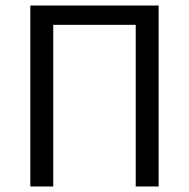

<svg xmlns="http://www.w3.org/2000/svg" viewBox="-20 -676 685 696"><path d="M90 0V-656H555V0H472V-586H173V0Z"/></svg>

Font: Giro Regular
Style: Regular
Weight: 400
Designer: Paul D. Hunt
Foundry: Adobe Systems Incorporated
Version: Version 1.000;PS 1.0;hotconv 1.0.88;makeotf.lib2.5.647800